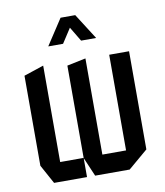

<svg xmlns="http://www.w3.org/2000/svg" viewBox="-80 -771 719 838"><g transform="rotate(-10 279.5 -352.5)"><path d="M426 0V-509H514V-74L427 0ZM92 0 46 -84V-85H238V0ZM46 -85V-483L133 -512H134V-85ZM274 0 238 -84V-85H426V0ZM238 -85V-494L320 -511H321V-85ZM316 -591 253 -696 310 -705 382 -592V-591ZM171 -591V-592L245 -705H310L236 -591Z"/></g></svg>

Font: Foldit
Style: Regular
Weight: 400
Version: Version 1.003